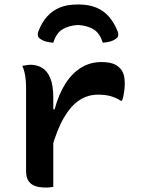

<svg xmlns="http://www.w3.org/2000/svg" viewBox="-20 -830 640 854"><path d="M210 -344H223Q241 -411 271 -458Q301 -505 341.5 -529.5Q382 -554 430 -554Q459 -554 479 -548Q499 -542 512 -528Q523 -518 529 -501.5Q535 -485 535 -455Q535 -446 534 -436.5Q533 -427 531.5 -417.5Q530 -408 528 -399Q526 -390 523 -382H517Q495 -396 471.5 -402.5Q448 -409 416 -409Q370 -409 332.5 -384Q295 -359 264.5 -307Q234 -255 210 -170ZM217 1Q210 2 204.5 3Q199 4 194 4Q189 4 183 4Q158 4 141.5 -1Q125 -6 115 -15.5Q105 -25 100.5 -38Q96 -51 96 -68Q96 -109 96 -147.5Q96 -186 96 -223.5Q96 -261 96 -297Q96 -333 96 -369.5Q96 -406 96 -441Q96 -469 92 -493.5Q88 -518 79 -537Q85 -538 91 -539Q97 -540 103.5 -541Q110 -542 115 -542Q144 -542 167 -528.5Q190 -515 203.5 -483Q217 -451 217 -395Q217 -355 217 -313.5Q217 -272 217 -231Q217 -190 217 -150.5Q217 -111 217 -72.5Q217 -34 217 1ZM327 -719Q284 -716 257 -699Q230 -682 217 -640Q201 -641 185.5 -645Q170 -649 158 -658Q150 -663 148.5 -672Q147 -681 151 -691Q165 -729 189 -756Q213 -783 246 -796.5Q279 -810 323 -810H331Q374 -810 407.5 -796.5Q441 -783 464.5 -756Q488 -729 503 -691Q507 -681 505.5 -672Q504 -663 496 -658Q484 -649 468.5 -645Q453 -641 437 -640Q424 -682 397 -699Q370 -716 327 -719Z"/></svg>

Font: Recursive Monospace Casual SemiBold
Style: Regular
Weight: 600
Version: Version 1.047